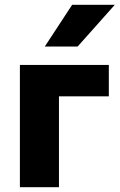

<svg xmlns="http://www.w3.org/2000/svg" viewBox="-20 -781 499 801"><path d="M63 0V-510H434V-379H226V0ZM459 -761 304 -587H167L281 -761Z"/></svg>

Font: Wix Madefor Text ExtraBold
Style: Regular
Weight: 800
Designer: Dalton Maag Ltd
Foundry: Dalton Maag Ltd
Version: Version 3.100